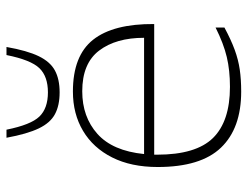

<svg xmlns="http://www.w3.org/2000/svg" viewBox="-108 -664 782 607"><g transform="rotate(-90 283.5 -361.0)"><path d="M297 -522Q410.5 -522 461 -458Q511.5 -394 510.5 -265H97.5Q97.5 -260.5 97.5 -255.5Q97.5 -133 150.2 -79.2Q203 -25.5 312 -25.5Q364 -25.5 406.2 -35.5Q448.5 -45.5 499.5 -71V-43Q460.5 -22 429 -10.5Q397.5 1 366.5 5.5Q335.5 10 297 10Q181 10 119.8 -53.8Q58.5 -117.5 58.5 -254Q58.5 -338 88.8 -398Q119 -458 172.8 -490Q226.5 -522 297 -522ZM298 -492.5Q217 -492.5 163.2 -444.5Q109.5 -396.5 99.5 -297H467Q467 -386 426.5 -439.2Q386 -492.5 298 -492.5ZM294.5 -601Q345 -601 371 -628Q397 -655 412.5 -732H438Q426.5 -666.5 408.8 -630Q391 -593.5 363.5 -578.8Q336 -564 294.5 -564Q253 -564 225.5 -578.8Q198 -593.5 180.5 -630Q163 -666.5 151 -732H176.5Q192 -655 218 -628Q244 -601 294.5 -601Z"/></g></svg>

Font: Newsreader Caption ExtraLight
Style: Regular
Weight: 275
Designer: Hugues Gentile
Foundry: Production Type
Version: Version 1.001